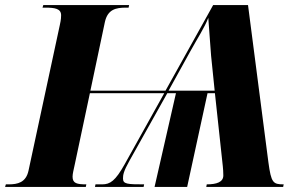

<svg xmlns="http://www.w3.org/2000/svg" viewBox="-42 -734 1191 754"><path d="M-22 0H295L297 -10C260 -10 243 -14 243 -40C243 -52 247 -66 252 -90L311 -368H603L447 -88C411 -24 391 -10 359 -10H333L331 0H522L524 -10C458 -10 441 -11 441 -33C441 -47 443 -61 466 -102L615 -368H649L565 0H693L773 -368H802L833 -81C834 -70 835 -60 835 -45C835 -19 809 -10 770 -10L768 0H1070L1072 -10C1030 -10 1023 -16 1012 -97L932 -714H795L608 -378H313L370 -648C381 -697 413 -704 452 -704H463L465 -714H128L125 -704H136C174 -704 198 -700 198 -674C198 -669 198 -658 193 -636L70 -64C60 -17 27 -10 -8 -10H-19ZM620 -378 704 -530C736 -588 761 -625 776 -664C780 -616 782 -574 787 -515L801 -378Z"/></svg>

Font: Noto Serif Display Condensed Black
Style: Italic
Weight: 900
Width: 3
Italic angle: -12°
Designer: Monotype Design Team
Foundry: Monotype Imaging Inc.
Version: Version 2.009